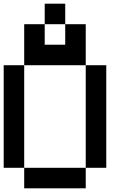

<svg xmlns="http://www.w3.org/2000/svg" viewBox="-20 -1020 707 1040"><path d="M111.1 -111.1H0V-666.7H111.1ZM111.1 -888.9H222.2V-777.8H333.3V-888.9H444.4V-666.7H111.1ZM333.3 -888.9H222.2V-1000H333.3ZM444.4 0H111.1V-111.1H444.4ZM555.6 -111.1H444.4V-666.7H555.6Z"/></svg>

Font: Pixeloid Mono
Style: Regular
Weight: 400
Monospace: yes
Designer: GGBotNet
Foundry: GGBotNet
Version: 0.5